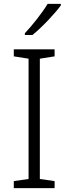

<svg xmlns="http://www.w3.org/2000/svg" viewBox="-20 -968 351 988"><path d="M293 -940V-948H225C199 -904 145 -836 108 -797V-788H147C197 -828 263 -899 293 -940ZM261 0V-36L185 -47V-666L261 -678V-714H51V-678L127 -666V-47L51 -36V0Z"/></svg>

Font: Noto Sans Telugu Light
Style: Regular
Weight: 300
Designer: Jelle Bosma - Monotype Design Team
Foundry: Monotype Imaging Inc.
Version: Version 2.005